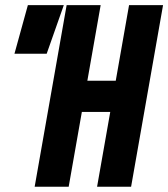

<svg xmlns="http://www.w3.org/2000/svg" viewBox="-20 -713 643 733"><path d="M350.6 0 400.9 -285.6H292.5L242.2 0H112.3L234.4 -693.4H364.3L313.5 -404.8H421.9L472.7 -693.4H602.5L480.5 0ZM35.2 -507.8 86.4 -693.4H223.6L158.2 -507.8Z"/></svg>

Font: CaskaydiaCove NF
Style: Bold Italic
Weight: 700
Italic angle: -10°
Designer: Aaron Bell
Foundry: Saja Typeworks
Version: Version 2111.001; VTT 6.35;Nerd Fonts 3.2.1